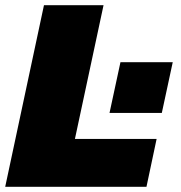

<svg xmlns="http://www.w3.org/2000/svg" viewBox="-24 -718 694 738"><path d="M145 -698H374L264 -184H578L539 0H-4ZM439 -479H640L598 -284H397Z"/></svg>

Font: Azeret Mono Black
Style: Italic
Weight: 900
Italic angle: -12°
Designer: Martin Vácha
Foundry: Displaay
Version: Version 1.000; Glyphs 3.0.3, build 3074